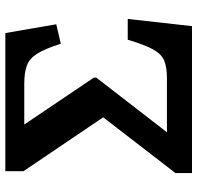

<svg xmlns="http://www.w3.org/2000/svg" viewBox="-30 -710 740 720"><g transform="rotate(-90 340.0 -350.0)"><path d="M51 0V-62L260 -333L58 -632V-700H576L609 -509L536 -492Q517 -552 498.5 -581Q480 -610 453.5 -619.5Q427 -629 385 -629H233L409 -368V-359L204 -94H407Q447 -94 472 -104Q497 -114 514.5 -145.5Q532 -177 551 -241H629L602 0Z"/></g></svg>

Font: Literata 12pt SemiBold
Style: Regular
Weight: 600
Designer: Latin by Veronika Burian and Jose Scaglione. Greek by Irene Vlachou. Cyrillic by Vera Evstafieva.
Foundry: TypeTogether
Version: Version 3.002